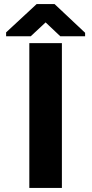

<svg xmlns="http://www.w3.org/2000/svg" viewBox="-20 -923 451 943"><path d="M10 -745H131L204 -813L276 -745H398V-762L248 -903H160L10 -764ZM124 0H284V-711H124Z"/></svg>

Font: Asimov Pro
Style: Blk
Weight: 900
Designer: Google
Version: Version 2.000980; 2014